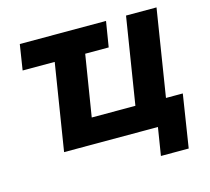

<svg xmlns="http://www.w3.org/2000/svg" viewBox="-121 -849 1280 1168"><g transform="rotate(-15 519.5 -265.0)"><path d="M752 175 780 0H189L276 -545H74L99 -705H642L616 -545H468L406 -160H681L768 -705H960L873 -158H979L927 175Z"/></g></svg>

Font: Nunito Sans 7pt Black
Style: Italic
Weight: 900
Italic angle: -9°
Version: Version 3.101;gftools[0.9.27]